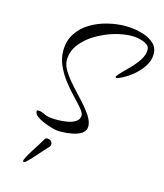

<svg xmlns="http://www.w3.org/2000/svg" viewBox="-121 -682 862 1012"><g transform="rotate(15 309.5 -176.5)"><path d="M255 34Q248 34 240.5 34Q233 34 228 33Q219 32 198 26Q177 20 154.5 10.5Q132 1 116.5 -11Q101 -23 101 -37Q101 -43 108 -43Q125 -43 142.5 -34Q160 -25 179 -23Q187 -22 196.5 -21.5Q206 -21 218 -21Q243 -21 270 -25.5Q297 -30 316 -42Q335 -54 336 -76Q336 -90 318 -111.5Q300 -133 272.5 -161.5Q245 -190 218 -224.5Q191 -259 172.5 -299Q154 -339 154 -382Q154 -436 180 -476Q206 -516 248 -541.5Q290 -567 340 -579.5Q390 -592 438 -592Q462 -592 483 -589Q510 -586 541.5 -575.5Q573 -565 596 -543.5Q619 -522 619 -487Q619 -450 595.5 -416Q572 -382 538.5 -356.5Q505 -331 473 -318Q467 -315 461 -315Q456 -317 456 -320Q461 -331 480.5 -350.5Q500 -370 523.5 -394Q547 -418 564.5 -445.5Q582 -473 582 -500Q582 -518 569 -527.5Q556 -537 538.5 -542Q521 -547 508 -549Q502 -550 496 -550Q490 -550 483 -550Q438 -550 386.5 -534.5Q335 -519 289 -491Q243 -463 214 -424.5Q185 -386 185 -339Q185 -311 205 -279.5Q225 -248 255 -215Q285 -182 315 -149.5Q345 -117 365 -86.5Q385 -56 385 -30Q385 -5 363.5 9Q342 23 311.5 28.5Q281 34 255 34ZM105 239Q100 239 100 234Q100 227 110 208.5Q120 190 134 168Q148 146 159.5 128Q171 110 174 104Q177 99 180 94Q183 89 188 88Q190 87 193 87Q200 87 207.5 90.5Q215 94 216 97Q218 100 219.5 103.5Q221 107 221 112Q221 122 210 132Q207 135 193.5 150Q180 165 164 183Q148 201 134.5 215.5Q121 230 116 234Q115 235 112 237Q109 239 105 239Z"/></g></svg>

Font: Hurricane
Style: Regular
Weight: 400
Designer: Robert E. Leuschke
Foundry: Robert E. Leuschke
Version: Version 1.010; ttfautohint (v1.8.3)